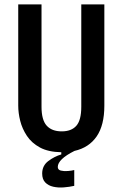

<svg xmlns="http://www.w3.org/2000/svg" viewBox="-20 -680 558 874"><path d="M318 166Q296 171 270.5 173Q245 175 222.5 170Q200 165 186 150.5Q172 136 172 110Q172 74 200 53Q228 32 259 23V13Q200 12 162 -8.5Q124 -29 102.5 -61.5Q81 -94 72 -130Q63 -166 63 -199V-660H169V-194Q169 -134 192.5 -108Q216 -82 261 -82Q305 -82 327.5 -107.5Q350 -133 350 -194V-660H455V-199Q455 -110 420 -59Q385 -8 319 7Q243 45 243 80Q243 93 257 96.5Q271 100 289 98.5Q307 97 318 94Z"/></svg>

Font: Bricolage Grotesque 12pt Condensed Medium
Style: Regular
Weight: 500
Width: 3
Designer: Mathieu Triay
Foundry: Atelier Triay
Version: Version 1.001; ttfautohint (v1.8.4.7-5d5b);gftools[0.9.33.de